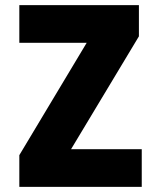

<svg xmlns="http://www.w3.org/2000/svg" viewBox="-20 -725 609 745"><path d="M55 0V-123L350 -615L366 -559H55V-705H519V-584L222 -90L207 -146H530V0Z"/></svg>

Font: Nunito Sans 7pt Condensed Black
Style: Regular
Weight: 900
Width: 3
Designer: Vernon Adams
Foundry: Vernon Adams
Version: Version 3.101;gftools[0.9.27]